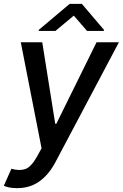

<svg xmlns="http://www.w3.org/2000/svg" viewBox="-34 -765 638 997"><path d="M54.7 212Q30.2 212 11.7 207.9Q-6.7 203.8 -14.2 199.6L25.2 111.5Q67.1 123.2 97.1 112.9Q127.1 102.6 157 50.1L181.8 5L73.9 -545.5H185.4L252.8 -122.2H258.5L467.3 -545.5H583.5L252.5 79.5Q218.4 143.1 169.6 177.6Q120.7 212 54.7 212ZM253.9 -604.4 349.1 -683.9 418 -604.4H505L505.8 -610.1L391 -745H327.8L167.7 -610.1L166.9 -604.4Z"/></svg>

Font: Inter UI Medium
Style: Italic
Weight: 500
Italic angle: 9.39999°
Designer: Rasmus Andersson
Foundry: rsms
Version: 3.2;8d6f07862